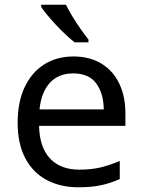

<svg xmlns="http://www.w3.org/2000/svg" viewBox="-20 -786 604 816"><path d="M292 -546Q361 -546 410.5 -516Q460 -486 486.5 -431.5Q513 -377 513 -304V-251H146Q148 -160 192.5 -112.5Q237 -65 317 -65Q368 -65 407.5 -74.5Q447 -84 489 -102V-25Q448 -7 408 1.5Q368 10 313 10Q237 10 178.5 -21Q120 -52 87.5 -113.5Q55 -175 55 -264Q55 -352 84.5 -415Q114 -478 167.5 -512Q221 -546 292 -546ZM291 -474Q228 -474 191.5 -433.5Q155 -393 148 -321H421Q420 -389 389 -431.5Q358 -474 291 -474ZM260 -766Q271 -744 287.5 -716.5Q304 -689 322.5 -663Q341 -637 356 -618V-606H297Q274 -624 245 -652.5Q216 -681 191.5 -709.5Q167 -738 155 -756V-766Z"/></svg>

Font: Noto Sans Tagbanwa
Style: Regular
Weight: 400
Designer: Monotype Design Team
Foundry: Monotype Imaging Inc.
Version: Version 2.001; ttfautohint (v1.8.4.7-5d5b)